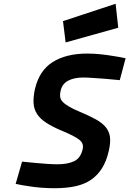

<svg xmlns="http://www.w3.org/2000/svg" viewBox="-20 -986 686 1018"><path d="M593 -966 607 -839 328 -761 314 -874ZM615 -561Q576 -564 540 -568Q509 -570 476 -572.5Q443 -575 421 -575Q373 -575 341 -558Q309 -541 301 -503Q297 -486 299 -472Q301 -458 313 -445.5Q325 -433 347.5 -420Q370 -407 406 -392Q454 -372 487.5 -353.5Q521 -335 540 -312.5Q559 -290 563 -260Q567 -230 557 -187Q545 -133 521.5 -95Q498 -57 463 -33Q428 -9 380 1.5Q332 12 269 12Q233 12 196 9Q159 6 130 1Q95 -4 63 -11L97 -129Q134 -125 169 -122Q199 -119 231 -117Q263 -115 286 -115Q338 -115 372.5 -131Q407 -147 418 -194Q426 -225 400.5 -245Q375 -265 310 -292Q259 -313 226 -334.5Q193 -356 176.5 -381.5Q160 -407 158 -439Q156 -471 165 -513Q188 -612 259.5 -657Q331 -702 443 -702Q479 -702 515.5 -698Q552 -694 581 -689Q615 -684 646 -677Z"/></svg>

Font: Panefresco 999wt
Style: Italic
Weight: 900
Version: Version 1.001